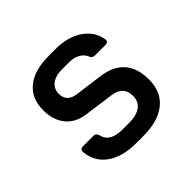

<svg xmlns="http://www.w3.org/2000/svg" viewBox="-141 -716 882 882"><g transform="rotate(-45 300.0 -275.0)"><path d="M278 9Q189 9 136 -28.5Q83 -66 76 -133Q74 -154 95 -154H163Q179 -154 184 -135Q196 -80 278 -80H322Q369 -80 395 -99.5Q421 -119 421 -155Q421 -218 354 -227L209 -247Q148 -255 115 -295.5Q82 -336 82 -401Q82 -476 132.5 -517.5Q183 -559 276 -559H321Q400 -559 452 -524Q504 -489 514 -431Q518 -410 496 -410H427Q411 -410 405 -427Q397 -447 375.5 -459.5Q354 -472 321 -472H276Q233 -472 209.5 -453Q186 -434 186 -403Q186 -351 243 -343L379 -325Q526 -305 526 -156Q526 -77 473 -34Q420 9 322 9Z"/></g></svg>

Font: Pitagon Sans Mono SemiBold
Style: Regular
Weight: 600
Monospace: yes
Designer: Travis Tran
Foundry: Pitagon
Version: Version 1.001; ttfautohint (v1.8.4.7-5d5b);gftools[0.9.26]